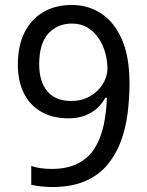

<svg xmlns="http://www.w3.org/2000/svg" viewBox="-20 -744 591 774"><path d="M190 10Q171 10 147 7.5Q123 5 106 1V-75Q123 -69 144.5 -66Q166 -63 187 -63Q253 -63 296 -86Q339 -109 363 -148.5Q387 -188 398 -240Q409 -292 411 -350H405Q392 -327 371.5 -308Q351 -289 322.5 -278Q294 -267 255 -267Q194 -267 148 -292.5Q102 -318 77 -366.5Q52 -415 52 -484Q52 -559 78.5 -612.5Q105 -666 154 -695Q203 -724 269 -724Q335 -724 387.5 -690Q440 -656 471 -586Q502 -516 502 -409Q502 -348 494.5 -287.5Q487 -227 467 -173.5Q447 -120 412 -78.5Q377 -37 322.5 -13.5Q268 10 190 10ZM267 -337Q311 -337 344 -356.5Q377 -376 395 -406Q413 -436 413 -467Q413 -500 404 -532Q395 -564 377 -590.5Q359 -617 332.5 -633Q306 -649 270 -649Q212 -649 175 -609Q138 -569 138 -484Q138 -416 170.5 -376.5Q203 -337 267 -337Z"/></svg>

Font: telugu115
Style: Regular
Weight: 400
Designer: Jelle Bosma - Monotype Design Team
Foundry: Monotype Imaging Inc.
Version: Version 2.003